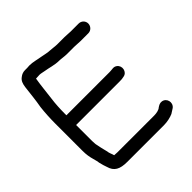

<svg xmlns="http://www.w3.org/2000/svg" viewBox="-179 -779 922 922"><g transform="rotate(-45 282.0 -318.0)"><path d="M469 -623H415C403.6 -623 387 -625 375 -625H325C311.5 -625 288 -629 279 -629C263.3 -629 243.5 -635.1 230 -637C207.9 -640.2 183.9 -648 159 -648C153.7 -647.3 148.7 -647 144 -647H129C116.3 -647 105 -643 95 -635C79.5 -624.1 74.9 -609.2 72 -589C67.3 -551.1 63.1 -507 56 -469C52.2 -436.7 50 -396.8 50 -362V-178C50 -151.4 53.2 -134.1 59 -113C60.9 -102.8 66 -91.8 66 -82C67.3 -75.3 69.3 -67.7 72 -59L78 -41C88.7 -1.6 114.8 12 165 12H413C436.1 12 460.9 6.3 477 -1C485.1 -5.5 493.3 -12 502 -17C524.7 -35.1 515.1 -72 487 -76C474.1 -77.8 464.9 -71.9 456 -66C447.8 -57.8 429.2 -54 413 -54H165C157 -54 150.3 -54.3 145 -55H143C141.7 -57 141 -59 141 -61C138.5 -68.5 132 -82.8 132 -91C129.4 -102.9 125.7 -114.5 123 -128L119 -148C117.7 -152.7 117 -156.7 117 -160C116.3 -164 116 -170 116 -178V-287H410C423.1 -287 432.2 -287.5 441 -290C469 -294.3 476.7 -332.5 454 -349C439.9 -359.2 428.8 -353 410 -353H116V-362C116 -393.4 117.8 -430.9 122 -460C126.8 -498.4 130.8 -540.6 137 -578C137 -578.7 137.3 -579.7 138 -581H144C149.3 -581 155.3 -581.3 162 -582C171.6 -582 185.2 -577.8 192 -577C217.7 -573.3 246.9 -563 276 -563C287.5 -563 311.4 -559 325 -559H375C387.1 -559 404.1 -557 415 -557H469C487.3 -557 502 -572.4 502 -590.5C502 -608.6 487.3 -623 469 -623Z"/></g></svg>

Font: HoneyBee
Style: Reg
Weight: 400
Foundry: Cannot Into Space Fonts
Version: Version 0.89